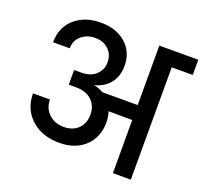

<svg xmlns="http://www.w3.org/2000/svg" viewBox="-128 -898 1110 1047"><g transform="rotate(20 427.0 -374.5)"><path d="M277.8 -456.1Q332.5 -456.1 363.3 -485.6Q394 -515.1 394 -556.2Q394 -603.5 363.5 -631.8Q333 -660.2 287.1 -660.2Q238.8 -660.2 206.3 -632.3Q173.8 -604.5 173.8 -559.1H77.1Q77.1 -645.5 135.5 -697.3Q193.8 -749 287.1 -749Q377 -749 432.4 -700Q487.8 -650.9 487.8 -569.8Q487.8 -513.2 457.8 -472.9Q427.7 -432.6 371.1 -417V-415Q397 -410.2 422.9 -395H627.9V-740.2H854V-651.9H731.9V0H627.9V-308.1L490.2 -309.1Q500 -280.3 500 -248Q500 -160.6 443.8 -107.9Q387.7 -55.2 295.9 -55.2Q195.3 -55.2 132.6 -111.8Q69.8 -168.5 69.8 -259.8H168Q168 -210 201.9 -177.5Q235.8 -145 289.1 -145Q341.8 -145 372.8 -176Q403.8 -207 403.8 -257.8Q403.8 -287.1 393.1 -309.1H391.1V-313Q359.4 -371.1 277.8 -371.1H236.8V-456.1Z"/></g></svg>

Font: SVN-Poppins Medium
Style: Regular
Weight: 500
Designer: Ninad Kale (Devanagari), Jonny Pinhorn (Latin)
Foundry: Indian Type Foundry
Version: Version 3.002 2017